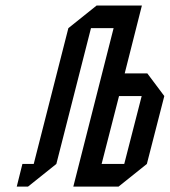

<svg xmlns="http://www.w3.org/2000/svg" viewBox="-20 -687 625 707"><path d="M83.3 0H41.7L62.5 -83.3H104.2L231.7 -583.3L335.8 -666.7H502.5L439.2 -416.7H522.5L585 -333.3L520.8 -83.3L416.7 0H250L398.3 -583.3H315L187.5 -83.3ZM354.2 -83.3H437.5L501.7 -333.3H418.3Z"/></svg>

Font: Yulong
Style: Italic
Weight: 400
Italic angle: -14.25°
Designer: GGBotNet
Foundry: f0n7.com
Version: 1.00